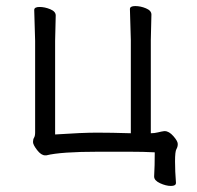

<svg xmlns="http://www.w3.org/2000/svg" viewBox="-20 -502 652 634"><path d="M561 101V102Q561 112 544.5 112Q528 112 508.5 103Q489 94 489 81V80Q491 46 491 1Q455 -1 406 -1H305Q181 -1 133 11H129Q116 11 102.5 -6.5Q89 -24 89 -33Q89 -42 92.5 -47.5Q96 -53 96 -65V-367L93 -469Q93 -479 110.5 -479Q128 -479 146 -471.5Q164 -464 164 -451L162 -367V-58Q252 -64 300 -64Q348 -64 412 -62V-370L409 -472Q409 -482 426.5 -482Q444 -482 462 -474.5Q480 -467 480 -454L478 -370V-62Q490 -62 502 -65Q514 -68 522 -69H524Q538 -69 552.5 -52.5Q567 -36 567 -26.5Q567 -17 562.5 -9.5Q558 -2 558 31Q558 64 561 101Z"/></svg>

Font: LXGW WenKai Lite
Style: Regular
Weight: 400
Designer: LXGW / Fontworks Inc.
Foundry: LXGW / Fontworks Inc.
Version: Version 1.511; March 25, 2025